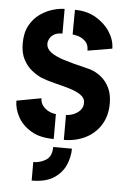

<svg xmlns="http://www.w3.org/2000/svg" viewBox="-54 -604 555 837"><g transform="rotate(5 223.5 -185.0)"><path d="M116.6 193.9V112.9Q146.9 112.9 172.1 97Q197.4 81 197.4 40H279.5Q279.5 76.1 264.3 111.5Q249.1 146.8 213.6 170.3Q178.2 193.9 116.6 193.9ZM240.8 5V-104.1Q255.7 -104.1 272.9 -110.7Q290.1 -117.3 302.3 -130.6Q314.5 -143.8 314.5 -163.5Q314.5 -184.7 294.9 -198Q275.3 -211.4 245 -220.4Q214.8 -229.3 181.4 -237.4Q148 -245.5 120.6 -256.3Q99.9 -265.2 78 -282.4Q56.1 -299.6 40.9 -327.9Q25.6 -356.2 25.6 -398.2Q25.6 -446.3 43.5 -478.1Q61.3 -510 88.5 -528.9Q115.8 -547.8 144.4 -555.9Q173 -564 194.6 -564V-456.3Q171.6 -456.3 157.9 -448Q144.3 -439.7 138.6 -428.3Q132.9 -417 132.9 -406.3Q132.9 -386 152 -370.6Q171.1 -355.2 211.6 -342.3Q252.1 -329.4 315.4 -314.6Q333.9 -310.8 353.2 -300.6Q372.5 -290.5 389.1 -273.5Q405.6 -256.4 416.1 -231Q426.6 -205.7 426.6 -170.8Q426.6 -115.5 401.6 -76Q376.5 -36.4 334.3 -15.7Q292.1 5 240.8 5ZM196.6 5Q135.6 5 96.7 -18.5Q57.8 -42.1 38.9 -77.1Q20 -112.1 20 -147.3L127.9 -167.3Q127.9 -149.1 138.5 -135Q149.2 -120.9 165.2 -113Q181.1 -105.1 196.6 -104.3ZM309.7 -391.5Q309.7 -418.8 295.3 -432.3Q280.9 -445.9 264 -451Q247.1 -456.1 239 -456.1L239.8 -564Q292.9 -564 332.6 -540.4Q372.4 -516.7 394.6 -481.4Q416.8 -446.1 416.8 -409.6Z"/></g></svg>

Font: Stick No Bills ExtraLight
Style: Regular
Weight: 200
Designer: Kosala Senevirathne, Siva Puranthara, Lasantha Premarathna, Tharique Azeez
Foundry: mooniak
Version: Version 2.000